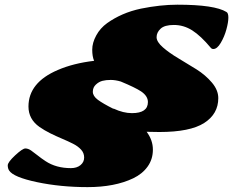

<svg xmlns="http://www.w3.org/2000/svg" viewBox="-20 -721 996 810"><path d="M18.6 -1.5Q12.7 -10.3 12.7 -23.4Q12.7 -36.6 43.9 -65.7Q75.2 -94.7 86.9 -94.7Q98.6 -94.7 111.1 -86.2Q123.5 -77.6 138.7 -65.4Q153.8 -53.2 172.4 -41Q216.8 -11.7 279.3 -11.7Q304.2 -11.7 319.6 -24.4Q335 -37.1 335 -56.4Q335 -75.7 322 -89.8Q309.1 -104 288.3 -114.5Q267.6 -125 242.7 -135.5Q217.8 -146 192.6 -158.4Q167.5 -170.9 146.5 -185.5Q100.1 -218.3 100.1 -271.5Q100.1 -373 224.1 -425.8Q289.6 -454.1 377 -464.4Q369.1 -482.4 369.1 -511.5Q369.1 -540.5 386 -571.5Q402.8 -602.5 432.1 -623.5Q461.4 -644.5 497.3 -660.2Q533.2 -675.8 574.7 -684.6Q656.7 -701.2 728.5 -701.2Q885.7 -701.2 935.5 -670.4Q943.4 -666 943.4 -646.7Q943.4 -627.4 935.1 -596.9Q926.8 -566.4 911.4 -540.3Q896 -514.2 879.9 -514.2Q873.5 -514.2 869.1 -519.5Q827.1 -569.8 791 -592.8Q754.9 -615.7 713.4 -615.7Q674.3 -615.7 657.5 -599.9Q640.6 -584 640.6 -564.2Q640.6 -544.4 667.5 -521Q694.3 -497.6 732.4 -475.1Q770.5 -452.6 808.8 -428.5Q847.2 -404.3 874 -372.6Q900.9 -340.8 900.9 -307.1Q900.9 -240.2 841.3 -202.1Q781.7 -164.1 652.8 -164.1Q616.7 -164.1 598.6 -165Q625 -129.9 625 -89.6Q625 -49.3 602.8 -18.3Q580.6 12.7 542 31.2Q463.9 68.4 349.6 68.4Q235.4 68.4 136 47.4Q36.6 26.4 18.6 -1.5ZM604 -290.5Q604 -315.9 575.2 -335.4Q550.8 -351.6 489.7 -377Q466.8 -383.8 447 -383.8Q427.2 -383.8 412.1 -379.9Q397 -376 384.3 -364Q371.6 -352.1 371.6 -334Q371.6 -315.9 392.8 -300Q414.1 -284.2 458 -262.2L459.5 -262.7Q500 -243.7 536.6 -243.7Q604 -243.7 604 -290.5Z"/></svg>

Font: Sonsie One
Style: Regular
Weight: 400
Designer: Riccardo De Franceschi
Foundry: Sorkin Type Co
Version: Version 1.003